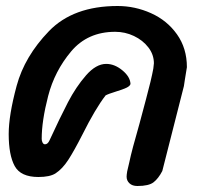

<svg xmlns="http://www.w3.org/2000/svg" viewBox="-20 -581 683 640"><path d="M255 -133Q227 -78 207.5 -48Q188 -18 165 -3Q146 9 108 9Q49 9 29 -27.5Q9 -64 9 -134Q9 -197 35.5 -295Q62 -393 143 -477Q224 -561 372 -561Q430 -561 483.5 -537Q537 -513 570 -466.5Q603 -420 603 -357Q603 -354 596 -314L593 -294L521 -11Q508 14 492 26.5Q476 39 438 39Q421 39 411.5 30Q402 21 402 8Q402 2 404 -10L411 -40Q419 -79 445 -169Q449 -185 466.5 -249.5Q484 -314 491 -352Q493 -366 493 -370Q493 -399 474.5 -423Q456 -447 426.5 -461Q397 -475 364 -475Q272 -475 217 -409.5Q162 -344 140.5 -261Q119 -178 119 -118Q119 -111 122 -105.5Q125 -100 130 -100Q139 -100 145 -113Q180 -189 206.5 -240Q233 -291 266.5 -329.5Q300 -368 334 -368Q362 -368 388 -346.5Q414 -325 415 -301Q413 -294 401.5 -288.5Q390 -283 367 -276Q341 -268 332 -263Q298 -219 255 -133Z"/></svg>

Font: Sriracha
Style: Regular
Weight: 400
Designer: Suppakit Chalermlarp
Version: Version 1.002g